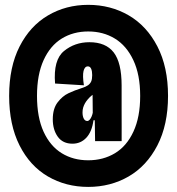

<svg xmlns="http://www.w3.org/2000/svg" viewBox="-20 -666 721 781"><path d="M17.2 -276Q17.2 -393.5 59.6 -476.8Q102 -560.2 175.1 -603.2Q248.2 -646.3 338.8 -646.3Q429.5 -646.3 503.2 -603.7Q576.8 -561 620.2 -477.2Q663.5 -393.5 663.5 -276Q663.5 -158.3 620.2 -74.6Q576.8 9.2 503.2 51.8Q429.5 94.3 338.8 94.3Q248.2 94.3 175 51.8Q101.8 9.2 59.5 -74.6Q17.2 -158.3 17.2 -276ZM550.2 -276Q550.2 -362.3 522.4 -421.2Q494.7 -480.2 447.2 -509.1Q399.8 -538 338.8 -538Q278 -538 231.1 -509.1Q184.2 -480.2 157.3 -421.2Q130.5 -362.3 130.5 -276Q130.5 -188.8 157.3 -130.2Q184.2 -71.7 231.1 -42.8Q278 -14 338.8 -14Q399.8 -14 447.7 -42.8Q495.5 -71.7 522.8 -130.7Q550.2 -189.7 550.2 -276ZM357.3 -207.2 356.5 -290 367 -287.3Q358.7 -282.2 351.3 -276.1Q344 -270 337.2 -262Q330.5 -254.2 325.8 -246Q321.2 -237.8 318.4 -228.8Q315.7 -219.7 315.7 -208.8Q315.7 -193.3 320.7 -183.6Q325.7 -173.8 335 -173.8Q340 -173.8 344.6 -178.9Q349.2 -184 352.4 -191.6Q355.7 -199.2 357.3 -207.2ZM194.7 -180.7Q194.7 -223.7 214.2 -249.4Q233.8 -275.2 258.6 -286.8Q283.3 -298.5 313.3 -308Q329.3 -313 337.9 -319.1Q346.5 -325.2 350.8 -334.5Q355 -343.8 355 -360.5Q355 -376.5 350.8 -386.2Q346.5 -396 337.3 -396Q324.5 -396 319.8 -377.1Q315.2 -358.2 321.3 -319L204 -326.2Q196.3 -422.5 240.3 -458.4Q284.3 -494.3 343.5 -494.3Q410.3 -494.3 442.5 -452.8Q474.7 -411.2 474.7 -318.3V-216.3Q475 -175.5 474.9 -150.9Q474.8 -126.3 474.8 -92H366.8Q366.7 -134.8 365.5 -176.8H360.3Q353.8 -129.7 331 -105.6Q308.2 -81.5 274.8 -81.5Q235.5 -81.5 215.1 -109.8Q194.7 -138.2 194.7 -180.7Z"/></svg>

Font: Bricolage Grotesque 96pt Condensed ExBd
Style: Regular
Weight: 800
Width: 3
Designer: Mathieu Triay
Foundry: Atelier Triay
Version: Version 1.001;Glyphs 3.2 (3207)